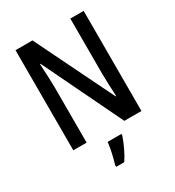

<svg xmlns="http://www.w3.org/2000/svg" viewBox="-218 -840 1080 1186"><g transform="rotate(-30 322.0 -246.5)"><path d="M565 0V-714H470V-324C470 -275 473 -219 476 -158H472L200 -714H79V0H174V-395C173 -447 171 -502 167 -564H171L443 0ZM387 71V61H289C285 103 268 174 257 209V221H315C344 178 372 117 387 71Z"/></g></svg>

Font: Noto Sans Kannada Condensed Medium
Style: Regular
Weight: 500
Width: 3
Designer: Jelle Bosma - Monotype Design Team
Foundry: Monotype Imaging Inc.
Version: Version 2.005